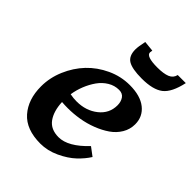

<svg xmlns="http://www.w3.org/2000/svg" viewBox="-197 -794 904 904"><g transform="rotate(45 255.5 -342.0)"><path d="M405.3 -158.2 446.8 -127Q428.2 -97.2 398.4 -69.1Q368.7 -41 322.3 -19.3Q275.9 2.4 228.5 2.4Q133.8 2.4 86.9 -50.8Q40 -104 40 -190.9Q40 -248.5 63.5 -303.5Q86.9 -358.4 125.7 -399.4Q164.6 -440.4 218.8 -465.6Q272.9 -490.7 331.5 -490.7Q402.3 -490.7 441.2 -459.7Q480 -428.7 480 -377.9Q480 -344.2 462.9 -315.7Q445.8 -287.1 417.5 -267.6Q389.2 -248 352.8 -233.9Q316.4 -219.7 277.8 -213.4Q239.3 -207 201.7 -207Q181.6 -207 162.1 -208.5Q164.6 -149.9 189.9 -114.7Q215.3 -79.6 267.6 -79.6Q330.6 -79.6 405.3 -158.2ZM312 -439Q282.2 -439 256.3 -423.3Q230.5 -407.7 212.4 -382.1Q194.3 -356.4 182.1 -325.9Q169.9 -295.4 165 -263.2Q187 -258.8 208.5 -258.8Q271 -258.8 314.5 -293.5Q357.9 -328.1 357.9 -382.3Q357.9 -405.8 346.7 -422.4Q335.4 -439 312 -439ZM364.3 -640.6Q405.8 -640.6 429 -650.1Q452.1 -659.7 457.5 -683.6H511.2Q494.6 -606.9 459.2 -579.3Q423.8 -551.8 349.1 -551.8Q285.6 -551.8 258.3 -568.1Q231 -584.5 231 -627.9Q231 -646.5 239.3 -685.5L291.5 -680.2Q289.6 -668.5 289.6 -666.5Q289.6 -640.6 364.3 -640.6Z"/></g></svg>

Font: Flanker
Style: Bold Italic
Weight: 700
Italic angle: -12°
Designer: Flanker
Version: Version 2.000